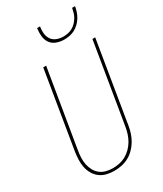

<svg xmlns="http://www.w3.org/2000/svg" viewBox="-235 -1043 969 1139"><g transform="rotate(-30 250.0 -473.5)"><path d="M195 8Q169 8 143.5 1.5Q118 -5 98.5 -20Q79 -35 66.5 -57Q54 -79 49 -103.5Q44 -128 45 -155Q46 -182 50 -208L137 -735H157L69 -205Q65 -182 64 -158Q63 -134 67.5 -111.5Q72 -89 82.5 -69.5Q93 -50 110 -36Q127 -22 149.5 -16Q172 -10 196 -10Q219 -10 241.5 -14.5Q264 -19 285 -30.5Q306 -42 323.5 -59.5Q341 -77 353 -97.5Q365 -118 372 -140Q379 -162 383 -185L474 -735H493L402 -182Q398 -157 390 -133Q382 -109 368.5 -86.5Q355 -64 336 -45Q317 -26 294 -14Q271 -2 246 3Q221 8 196 8Q196 8 195.5 8Q195 8 195 8ZM329 -815Q302 -815 277 -824Q252 -833 237.5 -853.5Q223 -874 220.5 -901Q218 -928 222 -955H242Q238 -932 240 -909Q242 -886 254 -868Q266 -850 287.5 -841.5Q309 -833 332 -833Q348 -833 363.5 -836Q379 -839 394 -847Q409 -855 421 -867.5Q433 -880 441.5 -894Q450 -908 454.5 -923.5Q459 -939 462 -955H482Q479 -937 473 -919Q467 -901 457 -884.5Q447 -868 432.5 -854Q418 -840 401 -831Q384 -822 365.5 -818.5Q347 -815 329 -815Z"/></g></svg>

Font: Iosevka Curly Thin Oblique
Style: Regular
Weight: 100
Italic angle: -9°
Monospace: yes
Designer: Belleve Invis
Foundry: Belleve Invis
Version: Version 11.1.0; ttfautohint (v1.8.3)